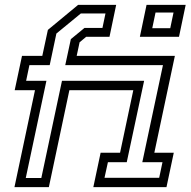

<svg xmlns="http://www.w3.org/2000/svg" viewBox="-20 -770 784 790"><path d="M39.5 0 124 -399H40.5L70.5 -540H154L177 -647L301.5 -750H458L430.5 -618.5H334.5L307.5 -596L295.5 -540H699.5L615 -141.5H695L665 0H364L394 -141.5H474L528.5 -399H265.5L181 0ZM555.5 -618.5 583 -750H744L716.5 -618.5ZM606.5 -654H680.5L694 -718.5H620ZM86 -37.5H150L235 -437.5H573L501.5 -102.5H424L410 -38.5H635L648.5 -102.5H565.5L650.5 -502H248.5L271.5 -609L327.5 -655H401.5L414 -714.5H312.5L212 -632L184.5 -502H101L87.5 -437.5H171Z"/></svg>

Font: Tourney Condensed Regular
Style: Italic
Weight: 400
Width: 3
Italic angle: -12°
Designer: Tyler Finck
Foundry: Etcetera Type Co
Version: Version 1.010; ttfautohint (v1.8.3)